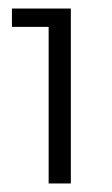

<svg xmlns="http://www.w3.org/2000/svg" viewBox="-20 -790 263 450"><path d="M8 -770H146V-360H94V-727H8Z"/></svg>

Font: Gontserrat Light
Style: Regular
Weight: 300
Designer: Julieta Ulanovsky
Foundry: Julieta Ulanovsky
Version: Version 6.001